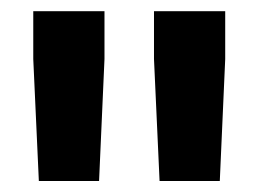

<svg xmlns="http://www.w3.org/2000/svg" viewBox="-20 -731 463 344"><path d="M49.6 -406.7H157.5L167.2 -625.2V-710.9H39.6V-625.2ZM265.9 -406.7H373.8L383.5 -625.2V-710.9H255.9V-625.2Z"/></svg>

Font: Roboto Flex
Style: Regular
Weight: 400
Designer: Berlow after Robertson
Foundry: Google
Version: Version 3.200;gftools[0.9.32]